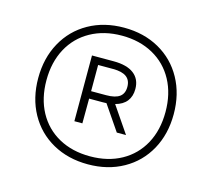

<svg xmlns="http://www.w3.org/2000/svg" viewBox="-91 -859 923 835"><g transform="rotate(15 370.0 -441.5)"><path d="M675 -441Q675 -351 636.5 -281.2Q598 -211.5 528.8 -172.8Q459.5 -134 370 -134Q280.5 -134 211.2 -172.8Q142 -211.5 103.5 -281.2Q65 -351 65 -441Q65 -531 103.5 -601Q142 -671 211.2 -710Q280.5 -749 370 -749Q459.5 -749 528.8 -710Q598 -671 636.5 -601Q675 -531 675 -441ZM638 -441Q638 -522.5 604.8 -584Q571.5 -645.5 510.8 -679.2Q450 -713 370 -713Q290 -713 229.2 -679.2Q168.5 -645.5 135.2 -584Q102 -522.5 102 -441Q102 -359.5 135.2 -298.2Q168.5 -237 229 -203.5Q289.5 -170 370 -170Q450.5 -170 511 -203.5Q571.5 -237 604.8 -298.2Q638 -359.5 638 -441ZM417.5 -418 498 -300H456.5L380 -412Q374.5 -411.5 363 -411.5H302L301.5 -300H265.5V-596H363Q423 -596 454.2 -572Q485.5 -548 485.5 -503.5Q485.5 -470.5 468.5 -448.8Q451.5 -427 417.5 -418ZM369.5 -445Q410.5 -445 430 -459.2Q449.5 -473.5 449.5 -503.5Q449.5 -533.5 429.8 -548.2Q410 -563 369.5 -563H302V-445Z"/></g></svg>

Font: Encode Sans Condensed ExLight
Style: Regular
Weight: 275
Width: 3
Designer: Multiple Designers
Foundry: Impallari Type
Version: Version 2.000